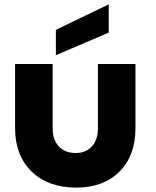

<svg xmlns="http://www.w3.org/2000/svg" viewBox="-20 -850 713 876"><path d="M328.1 5.9Q199.7 5.9 124.3 -67.4Q48.8 -140.6 48.8 -265.1V-558.1H220.2V-264.2Q220.2 -212.4 248.3 -182.1Q276.4 -151.9 325.2 -151.9Q372.1 -151.9 399.4 -182.1Q426.8 -212.4 426.8 -264.2V-558.1H598.1V-265.1Q598.1 -140.6 525.4 -67.4Q452.6 5.9 328.1 5.9ZM234.9 -598.1V-713.9L476.1 -830.1V-701.2Z"/></svg>

Font: Biathlonist
Style: Bold
Weight: 700
Designer: Go4gold
Foundry: Go4gold
Version: Version 3.010;FEAKit 1.0